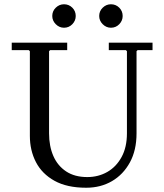

<svg xmlns="http://www.w3.org/2000/svg" viewBox="-20 -870 770 900"><path d="M490 -635V-670H695V-635H625L620 -630V-245Q620 -166 589 -109Q558 -52 505 -21Q452 10 384 10Q294 10 235.5 -22.5Q177 -55 148.5 -110Q120 -165 120 -233V-630L115 -635H35V-670H295V-635H215L210 -630V-245Q210 -185 230 -139Q250 -93 290 -66.5Q330 -40 389 -40Q441 -40 483 -64Q525 -88 550 -134Q575 -180 575 -245V-630L570 -635ZM280 -740Q258 -740 241.5 -756.5Q225 -773 225 -795Q225 -818 241.5 -834Q258 -850 280 -850Q303 -850 319 -834Q335 -818 335 -795Q335 -773 319 -756.5Q303 -740 280 -740ZM500 -740Q478 -740 461.5 -756.5Q445 -773 445 -795Q445 -818 461.5 -834Q478 -850 500 -850Q523 -850 539 -834Q555 -818 555 -795Q555 -773 539 -756.5Q523 -740 500 -740Z"/></svg>

Font: Brygada 1918
Style: Regular
Weight: 400
Designer: Mateusz Machalski | Borys Kosmynka | Przemek Hoffer
Foundry: NIEPODLEGLA 2018
Version: Version 3.006